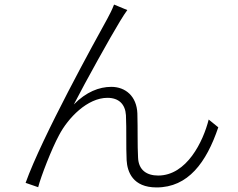

<svg xmlns="http://www.w3.org/2000/svg" viewBox="-20 -796 1040 840"><path d="M537 -752 479 -776C470 -753 461 -735 449 -713C396 -617 164 -197 92 4L147 23C159 -24 206 -145 238 -204C278 -281 363 -368 450 -368C500 -368 528 -340 531 -292C534 -229 531 -155 534 -95C537 -44 561 24 665 24C803 24 883 -85 935 -239L893 -273C869 -177 797 -28 672 -28C623 -28 586 -51 584 -107C581 -159 583 -233 581 -300C578 -375 529 -416 467 -416C414 -416 357 -394 303 -339C355 -440 464 -636 505 -703C517 -723 529 -741 537 -752Z"/></svg>

Font: Noto Sans CJK KR Light
Style: Regular
Weight: 300
Designer: Ryoko NISHIZUKA (kana & ideographs); Paul D. Hunt (Latin, Greek & Cyrillic); Wenlong ZHANG (bopomofo); Sandoll Communica
Foundry: Adobe Systems Incorporated
Version: Version 1.004;PS 1.004;hotconv 1.0.82;makeotf.lib2.5.63406